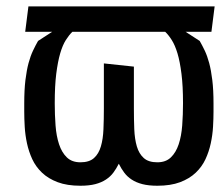

<svg xmlns="http://www.w3.org/2000/svg" viewBox="-20 -570 690 598"><path d="M638.5 -471H558L602 -442.5Q610 -428.5 617.8 -412.2Q625.5 -396 631.5 -373.8Q637.5 -351.5 641.2 -320.8Q645 -290 645 -247.5V-222Q645 -200.5 643.5 -175Q642 -149.5 636.5 -123.8Q631 -98 620 -74.2Q609 -50.5 589.5 -32Q570 -13.5 540.8 -2.5Q511.5 8.5 470 8.5Q443 8.5 423.5 3.5Q404 -1.5 390 -10.8Q376 -20 366.8 -32.5Q357.5 -45 350 -60Q342.5 -45 333.2 -32.5Q324 -20 310 -10.8Q296 -1.5 276.8 3.5Q257.5 8.5 230.5 8.5Q189 8.5 159.8 -2.5Q130.5 -13.5 111 -32Q91.5 -50.5 80.5 -74.2Q69.5 -98 64 -123.8Q58.5 -149.5 57 -175Q55.5 -200.5 55.5 -222V-247.5Q55.5 -290 59.2 -320.8Q63 -351.5 69 -373.8Q75 -396 82.8 -412.2Q90.5 -428.5 98.5 -442.5L142.5 -471H58.5L68.5 -550H648.5ZM397 -362.5V-232Q397 -198 398.2 -167.5Q399.5 -137 406.2 -114Q413 -91 427.8 -77.8Q442.5 -64.5 470 -64.5Q496.5 -64.5 512.2 -79.8Q528 -95 536.5 -120.5Q545 -146 547.5 -179.2Q550 -212.5 550 -248.5Q550 -302.5 545.2 -340.2Q540.5 -378 532.8 -403.8Q525 -429.5 515 -445.2Q505 -461 494.5 -471H205.5Q195 -461 185 -445.2Q175 -429.5 167.5 -403.8Q160 -378 155.2 -340.2Q150.5 -302.5 150.5 -248.5Q150.5 -212.5 153 -179.2Q155.5 -146 164 -120.5Q172.5 -95 188.2 -79.8Q204 -64.5 230.5 -64.5Q258 -64.5 272.8 -77.8Q287.5 -91 294.2 -114Q301 -137 302.2 -167.5Q303.5 -198 303.5 -232V-372.5Z"/></svg>

Font: B612 Mono
Style: Regular
Weight: 400
Version: Version 1.005